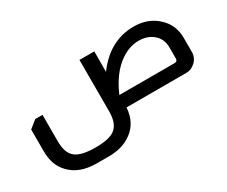

<svg xmlns="http://www.w3.org/2000/svg" viewBox="-112 -800 1614 1366"><g transform="rotate(-30 695.0 -117.0)"><path d="M735 -292Q868 -473 1066 -473Q1186 -473 1264 -397Q1335 -329 1335 -226V-110Q1335 -63 1301 -31Q1268 0 1227 0H735Q727 123 637 186Q564 239 452 239H353Q210 239 134 157Q69 90 69 -24V-203L131 -253H191V-35Q191 60 238.5 98.5Q286 137 403 137Q516 137 562 102Q614 62 614 -35V-460H736ZM1213 -220Q1213 -280 1172 -321Q1123 -368 1047 -368Q970 -368 899 -319Q798 -250 735 -102H1188Q1213 -102 1213 -127Z"/></g></svg>

Font: Almarai Bold
Style: Regular
Weight: 700
Designer: Boutros International 2019
Foundry: Created by Boutros International 2019
Version: Version 1.10